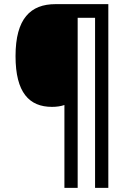

<svg xmlns="http://www.w3.org/2000/svg" viewBox="-20 -780 634 927"><path d="M503 127V-760H248C128 -760 55 -691 55 -509C55 -333 121 -264 231 -264C253 -264 274 -267 291 -273V127H355V-694H439V127Z"/></svg>

Font: Noto Sans SemiCondensed Medium
Style: Regular
Weight: 500
Width: 4
Designer: Monotype Design Team
Foundry: Monotype Imaging Inc.
Version: Version 2.013